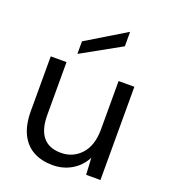

<svg xmlns="http://www.w3.org/2000/svg" viewBox="-138 -848 848 960"><g transform="rotate(20 286.0 -367.5)"><path d="M251 12Q193 12 149.5 -11.5Q106 -35 82 -83.5Q58 -132 58 -206V-496H142V-215Q142 -138 174 -99Q206 -60 270 -60Q334 -60 376.5 -106.5Q419 -153 419 -239V-496H503V0H427L422 -89Q398 -42 353 -15Q308 12 251 12ZM179 -553V-620L389 -747V-670Z"/></g></svg>

Font: Rethink Sans
Style: Regular
Weight: 400
Designer: The Rethink Sans project authors (Hans Thiessen). DM Sans designed by Colophon Foundry.
Foundry: Rethink Communications LLC
Version: Version 1.001